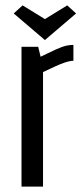

<svg xmlns="http://www.w3.org/2000/svg" viewBox="-20 -694 308 714"><path d="M60 -520H122L131 -483L156 -495Q188 -511 209.5 -519Q231 -527 253 -527V-468Q240 -468 218 -460.5Q196 -453 140 -426V0H60ZM147 -545 31 -644 64 -674 147 -623 230 -674 263 -644Z"/></svg>

Font: Homenaje
Style: Regular
Weight: 400
Designer: Constanza Artigas Preller, Agustina Mingote
Foundry: Constanza Artigas Preller, Agustina Mingote
Version: Version 1.100